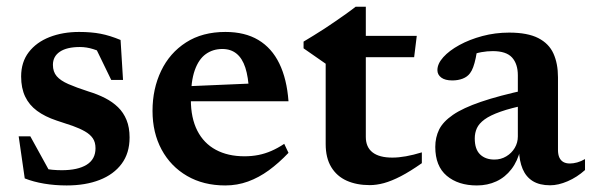

<svg xmlns="http://www.w3.org/2000/svg" viewBox="-20 -554 1806 586"><path d="M221.5 -456.5Q258.5 -456.5 287 -451Q315.5 -445.5 348 -432L355.5 -310H319.5L261 -430.5L306 -385.5Q284.5 -398 264.2 -404.2Q244 -410.5 224 -410.5Q184 -410.5 162.8 -396.2Q141.5 -382 141.5 -356Q141.5 -335 153 -321.5Q164.5 -308 188.5 -297.5Q212.5 -287 249.5 -275Q277.5 -266.5 300.5 -254.8Q323.5 -243 340.2 -226.8Q357 -210.5 366.2 -187.8Q375.5 -165 375.5 -134.5Q375.5 -86.5 351.2 -54Q327 -21.5 284 -4.8Q241 12 183.5 12Q147.5 12 114.8 6.5Q82 1 55.5 -9.5L37 -138H72.5L143.5 -9L76 -52Q94 -45 109.8 -41Q125.5 -37 140 -35.8Q154.5 -34.5 168.5 -34.5Q217.5 -34.5 244.5 -51.2Q271.5 -68 271.5 -101.5Q271.5 -120 263.2 -132Q255 -144 239.2 -153Q223.5 -162 201.8 -169.8Q180 -177.5 153 -186Q117 -198 93 -215.8Q69 -233.5 56.8 -259.2Q44.5 -285 44.5 -320.5Q44.5 -364.5 67.8 -394.8Q91 -425 131.2 -440.8Q171.5 -456.5 221.5 -456.5Z M668 -456.5Q727.5 -456.5 768.5 -432Q809.5 -407.5 832.5 -360.2Q855.5 -313 860.5 -245H534L534.5 -290L791.5 -301L740 -276Q738 -319 728.8 -347.5Q719.5 -376 702 -390.2Q684.5 -404.5 658.5 -404.5Q630 -404.5 608.2 -389Q586.5 -373.5 574.5 -339.8Q562.5 -306 562.5 -250Q562.5 -194 582.2 -155.2Q602 -116.5 638.8 -96.8Q675.5 -77 726 -77Q748.5 -77 768.8 -81Q789 -85 808.5 -93.5Q828 -102 847.5 -115L860.5 -87.5Q831 -56.5 800.5 -34.2Q770 -12 737 0Q704 12 667.5 12Q601 12 551 -17Q501 -46 473.2 -97.5Q445.5 -149 445.5 -215.5Q445.5 -283 471.8 -337.8Q498 -392.5 547.8 -424.5Q597.5 -456.5 668 -456.5Z M1096.5 -136Q1096.5 -105 1117 -89Q1137.5 -73 1177.5 -73Q1196.5 -73 1219 -77Q1241.5 -81 1267.5 -89V-56Q1232 -31 1203.5 -16.2Q1175 -1.5 1152 4.8Q1129 11 1108.5 11Q1068.5 11 1038.2 -2.5Q1008 -16 991 -44Q974 -72 974 -114.5V-359.5L906.5 -406.5V-427Q921 -435.5 937 -445.5Q953 -455.5 969.8 -466.2Q986.5 -477 1003 -488.5Q1019.5 -500 1035.5 -511.2Q1051.5 -522.5 1065.5 -533.5H1096.5V-431.5ZM1047 -379.5 1047.5 -444.5H1252L1244 -379.5Z M1588.5 -280.5 1590 -234.5Q1539.5 -224.5 1507.8 -213.2Q1476 -202 1459 -189.5Q1442 -177 1435.5 -162.8Q1429 -148.5 1429 -131.5Q1429 -98.5 1445.2 -82.8Q1461.5 -67 1489 -67Q1509 -67 1525.2 -76.8Q1541.5 -86.5 1551 -102.5Q1560.5 -118.5 1560.5 -137.5V-324Q1560.5 -359 1542.8 -378.5Q1525 -398 1484 -398Q1467 -398 1449.2 -394.8Q1431.5 -391.5 1416.5 -385L1438.5 -417Q1435.5 -394 1432 -377.2Q1428.5 -360.5 1424.2 -349Q1420 -337.5 1414.5 -330.5Q1406.5 -319.5 1392.2 -314Q1378 -308.5 1360.5 -308.5Q1338.5 -308.5 1326.8 -317.2Q1315 -326 1315 -340Q1315 -359.5 1333 -379.5Q1351 -399.5 1382 -416.5Q1413 -433.5 1452.2 -444Q1491.5 -454.5 1534 -454.5Q1590 -454.5 1622.8 -437.8Q1655.5 -421 1669.2 -390.5Q1683 -360 1683 -318V-96.5Q1683 -82.5 1687.2 -73.2Q1691.5 -64 1699.5 -59.5Q1707.5 -55 1719.5 -55Q1729.5 -55 1741.5 -58.2Q1753.5 -61.5 1765.5 -68.5V-35Q1741 -13 1712.5 -0.8Q1684 11.5 1659 11.5Q1627 11.5 1606.2 -1.2Q1585.5 -14 1575.2 -38.2Q1565 -62.5 1564 -95.5L1568.5 -98.5Q1560 -62.5 1541 -37.8Q1522 -13 1495 -0.5Q1468 12 1435.5 12Q1378.5 12 1343.5 -17.5Q1308.5 -47 1308.5 -105.5Q1308.5 -134.5 1320.2 -158.5Q1332 -182.5 1362.5 -203.5Q1393 -224.5 1447.8 -243.2Q1502.5 -262 1588.5 -280.5Z"/></svg>

Font: Newsreader 16pt SemiBold
Style: Regular
Weight: 600
Designer: Hugues Gentile
Foundry: Production Type
Version: Version 1.003